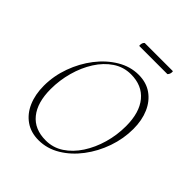

<svg xmlns="http://www.w3.org/2000/svg" viewBox="-223 -944 1093 1093"><g transform="rotate(45 323.5 -397.5)"><path d="M270 12Q208 12 163.5 -19Q119 -50 95.5 -104.5Q72 -159 72 -229Q72 -308 99.5 -384Q127 -460 174 -521Q221 -582 282 -618.5Q343 -655 410 -655Q472 -655 516 -624Q560 -593 583.5 -539Q607 -485 607 -415Q607 -337 580.5 -261Q554 -185 507 -123Q460 -61 399 -24.5Q338 12 270 12ZM300 -16Q359 -16 407.5 -48Q456 -80 491.5 -134.5Q527 -189 546.5 -257Q566 -325 566 -397Q566 -506 516.5 -566Q467 -626 377 -626Q318 -626 269.5 -593.5Q221 -561 186 -506Q151 -451 132 -382.5Q113 -314 113 -243Q113 -135 161 -75.5Q209 -16 300 -16ZM523 -773H296Q295 -775 295 -779Q295 -798 306 -807H533Q533 -806 533.5 -804.5Q534 -803 534 -801Q534 -784 523 -773Z"/></g></svg>

Font: Petrona Thin
Style: Italic
Weight: 100
Italic angle: -9°
Designer: Ringo R. Seeber
Foundry: Ringo R. Seeber
Version: Version 2.001; ttfautohint (v1.8.3)